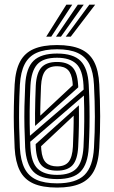

<svg xmlns="http://www.w3.org/2000/svg" viewBox="-20 -804 494 832"><path d="M227.2 8.8Q163.2 8.8 124 -9.1Q84.8 -27 65.8 -64.8Q46.8 -102.5 43.5 -162Q41.2 -208.8 40.2 -253.2Q39.2 -297.8 40.1 -343.2Q41 -388.8 43.5 -438.5Q47 -500 67.1 -537.5Q87.2 -575 126.6 -591.9Q166 -608.8 227.2 -608.8Q289.5 -608.8 328.8 -591.5Q368 -574.2 387.6 -536.6Q407.2 -499 410.2 -438.2Q413.8 -368 414 -300.5Q414.2 -233 410.2 -162Q406.8 -100.2 386.8 -62.8Q366.8 -25.2 327.6 -8.2Q288.5 8.8 227.2 8.8ZM227.2 -9.5Q309 -9.5 345.9 -45.6Q382.8 -81.8 387.2 -163.2Q391.2 -232.8 391.1 -297.9Q391 -363 387.2 -437Q384.5 -491 367.8 -524.8Q351 -558.5 316.8 -574.5Q282.5 -590.5 227.2 -590.5Q172.8 -590.5 138.4 -575Q104 -559.5 86.8 -525.6Q69.5 -491.8 66.2 -437Q63.5 -383.8 62.9 -338.6Q62.2 -293.5 63.2 -251.1Q64.2 -208.8 66.2 -163.2Q69.2 -109.2 86.1 -75.2Q103 -41.2 137.4 -25.4Q171.8 -9.5 227.2 -9.5ZM227.2 -28Q155 -28 124 -60.8Q93 -93.5 89 -165Q86.8 -212 85.9 -255.4Q85 -298.8 85.9 -342.8Q86.8 -386.8 89.2 -435.8Q93.2 -509.5 125.6 -540.8Q158 -572 227.2 -572Q297.5 -572 329.1 -540.1Q360.8 -508.2 364.5 -436.2Q367 -386.2 367.8 -342.2Q368.5 -298.2 367.8 -255.2Q367 -212.2 364.5 -164.5Q360.5 -92.8 329.1 -60.4Q297.8 -28 227.2 -28ZM227.2 -46.2Q285.2 -46.2 311.6 -74.1Q338 -102 341.8 -166.8Q344.8 -225.5 345.1 -279.2Q345.5 -333 343.5 -390L111 -189.8Q111.2 -185.8 111.2 -183.4Q111.2 -181 111.5 -177.4Q111.8 -173.8 112 -165.2Q115.5 -99.2 143.5 -72.8Q171.5 -46.2 227.2 -46.2ZM227.2 -64.5Q180.8 -64.5 159.2 -88.2Q137.8 -112 135 -166.5Q134.8 -168.8 134.8 -171Q134.8 -173.2 134.6 -175.4Q134.5 -177.5 134.5 -179.5L321.8 -347.8Q322.5 -302.5 321.9 -258.5Q321.2 -214.5 318.8 -167.5Q315.8 -111.5 294.1 -88Q272.5 -64.5 227.2 -64.5ZM227.2 -83Q261.8 -83 277.6 -103Q293.5 -123 296 -168.8Q297.2 -201.5 298.4 -237Q299.5 -272.5 299.2 -302.8L158 -170.2Q158.2 -168.2 158.4 -165.6Q158.5 -163 158.6 -160.4Q158.8 -157.8 159 -155Q162.5 -115 179.6 -99Q196.8 -83 227.2 -83ZM109.8 -215.8 342.5 -416Q342.2 -421 342 -426.8Q341.8 -432.5 341.8 -435Q338.2 -501.8 310.1 -527.8Q282 -553.8 227.2 -553.8Q167.2 -553.8 141.4 -525Q115.5 -496.2 112 -433.8Q109 -375.5 108.5 -322.9Q108 -270.2 109.8 -215.8ZM132 -258.2Q131.5 -281.2 131.8 -312.4Q132 -343.5 133 -375.8Q134 -408 135 -433Q138 -487.8 159.4 -511.6Q180.8 -535.5 227.2 -535.5Q269.8 -535.5 292.1 -514.4Q314.5 -493.2 318.2 -440Q318.5 -437.8 318.6 -435.2Q318.8 -432.8 318.9 -430.2Q319 -427.8 319 -425.5ZM154.5 -302.8 295.2 -434.2Q295 -437.2 294.8 -442.8Q294.5 -448.2 294.2 -449.5Q290.2 -485.5 274.2 -501.2Q258.2 -517 227.2 -517Q191.8 -517 176 -496.8Q160.2 -476.5 157.8 -431.8Q156.5 -398.8 155.4 -364.6Q154.2 -330.5 154.5 -302.8ZM180.2 -645 267.5 -783.8H293L202 -645ZM264.8 -645 367 -783.8H392.5L286.5 -645ZM222.5 -645 317.2 -783.8H342.8L244 -645Z"/></svg>

Font: Big Shoulders Inline Text Thin
Style: Bold
Weight: 700
Version: Version 2.002